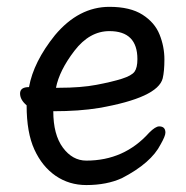

<svg xmlns="http://www.w3.org/2000/svg" viewBox="-20 -512 540 556"><path d="M149.9 -257.8Q214.8 -257.8 259.5 -266.4Q304.2 -274.9 332.8 -283.9Q361.3 -293 369.6 -304.4Q377.9 -315.9 377.9 -340.8Q377.9 -421.9 296.9 -421.9Q239.3 -421.9 195.6 -365Q151.9 -308.1 142.1 -257.8ZM230 23.9Q180.2 23.9 141.1 -2.9Q102.1 -29.8 79.6 -78.9Q57.1 -127.9 57.1 -207Q38.1 -223.1 38.1 -241.2Q38.1 -259.8 64 -259.8Q77.1 -333 139.2 -410.2Q208 -492.2 296.9 -492.2Q356.9 -492.2 392.6 -469.5Q428.2 -446.8 442.1 -411.9Q456.1 -377 456.1 -339.8Q456.1 -306.2 451.2 -285.2Q437 -229 266.1 -199.2Q209 -189.9 134.3 -189.9Q134.3 -122.1 162.1 -84.5Q189.9 -46.9 230 -46.9Q339.8 -46.9 412.1 -127.9Q430.2 -146 440.9 -146Q459 -146 459 -127.9Q459 -118.2 445.3 -94.2Q418 -40 333 3.9Q289.1 23.9 230 23.9Z"/></svg>

Font: LXGW WenKai Mono Screen
Style: Regular
Weight: 400
Monospace: yes
Designer: LXGW / Fontworks Inc.
Foundry: LXGW / Fontworks Inc.
Version: Version 1.330;April 28,2024